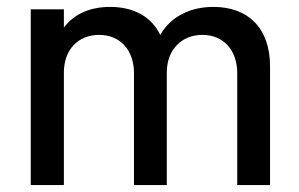

<svg xmlns="http://www.w3.org/2000/svg" viewBox="-20 -536 867 556"><path d="M598 -516C536 -516 477 -492 444 -435C419 -487 368 -516 299 -516C245 -516 196 -498 165 -456V-509H69V0H165V-326C165 -392 206 -435 267 -435C328 -435 368 -391 368 -324V0H463V-326C463 -392 506 -435 566 -435C627 -435 667 -391 667 -324V0H762V-344C762 -453 700 -516 598 -516Z"/></svg>

Font: Arthouse Owned Medium
Style: Regular
Weight: 500
Designer: Jeremy Tribby
Foundry: Tribby Type
Version: Version 1.000;PS 001.000;hotconv 1.0.88;makeotf.lib2.5.64775